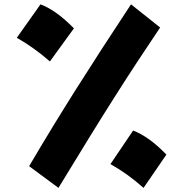

<svg xmlns="http://www.w3.org/2000/svg" viewBox="-20 -867 857 898"><path d="M116.2 -89.8Q171.4 -183.6 225.3 -272Q279.3 -360.4 335.9 -450.2Q392.6 -540 455.8 -637.5Q519 -734.9 592.8 -846.7L729 -738.3Q675.3 -658.7 624.8 -581.8Q574.2 -504.9 519.8 -419.2Q465.3 -333.5 400.6 -228.8Q335.9 -124 253.4 11.7ZM169.4 -846.7Q242.7 -819.3 325.7 -734.4L213.4 -579.6Q140.1 -644 58.6 -690.4ZM602.5 -256.3Q675.8 -229 758.3 -144L651.4 11.7Q613.3 -22 575 -49.6Q536.6 -77.1 496.6 -99.6Z"/></svg>

Font: Pinar Black
Style: Regular
Weight: 900
Designer: Amin Abedi
Version: Version 3.000